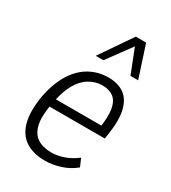

<svg xmlns="http://www.w3.org/2000/svg" viewBox="-182 -830 832 933"><g transform="rotate(30 234.5 -363.5)"><path d="M219 8Q151 8 107.5 -22Q64 -52 50 -113Q36 -174 53 -265Q70 -343 103.5 -394.5Q137 -446 184 -471.5Q231 -497 286 -497Q341 -497 375.5 -472Q410 -447 422.5 -395Q435 -343 423 -263L418 -231H93L101 -277H388L370 -261Q381 -330 374 -371Q367 -412 343 -430.5Q319 -449 280 -449Q242 -449 207.5 -428.5Q173 -408 149 -365.5Q125 -323 113 -257L109 -238Q97 -169 107 -126Q117 -83 147.5 -62.5Q178 -42 226 -42Q258 -42 294 -54Q330 -66 365 -93L384 -49Q349 -20 305 -6Q261 8 219 8ZM179 -557 301 -735H359L417 -557H374L321 -692L222 -557Z"/></g></svg>

Font: Nunito Sans 10pt Condensed Light
Style: Italic
Weight: 300
Width: 3
Italic angle: -9°
Designer: Vernon Adams
Foundry: Vernon Adams
Version: Version 3.101;gftools[0.9.27]